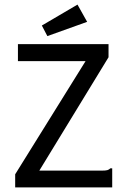

<svg xmlns="http://www.w3.org/2000/svg" viewBox="-20 -815 540 835"><path d="M46 -57 352 -549H58V-623H452V-566L151 -73H423Q439 -73 446.5 -75Q454 -77 460 -83H468V0H46ZM186 -658 162 -704 317 -795 359 -720Z"/></svg>

Font: Inconsolata Medium
Style: Regular
Weight: 500
Monospace: yes
Designer: Raph Levien, Cyreal, Brenton Simpson
Foundry: Raph Levien, Cyreal, Google
Version: Version 3.001; ttfautohint (v1.8.2.53-6de2)